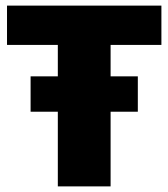

<svg xmlns="http://www.w3.org/2000/svg" viewBox="-20 -664 600 684"><path d="M374 -504V-392H471V-266H374V0H186V-266H89V-392H186V-504H5V-644H555V-504Z"/></svg>

Font: Kanit Bold
Style: Regular
Weight: 700
Designer: Katatrad Team
Foundry: CadsonDemak
Version: Version 1.000